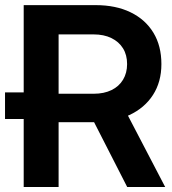

<svg xmlns="http://www.w3.org/2000/svg" viewBox="-23 -748 687 768"><path d="M152.3 -272H-2.9V-378.4H152.3ZM71.8 0V-727.5H359.4Q440.4 -727.5 499.5 -698.7Q558.6 -669.9 590.6 -617.2Q622.6 -564.5 622.6 -491.7Q622.6 -420.4 588.9 -368.2Q555.2 -315.9 494.1 -287.6Q433.1 -259.3 351.1 -259.3H154.8V-373H351.6Q393.1 -373 423.1 -387.7Q453.1 -402.3 469.2 -429.2Q485.4 -456.1 485.4 -491.7Q485.4 -528.3 469 -554.7Q452.6 -581.1 422.6 -595.7Q392.6 -610.4 351.1 -610.4H211.4V0ZM485.8 0 317.9 -328.6H466.3L637.7 0Z"/></svg>

Font: Inter Cardless Display
Style: Bold
Weight: 700
Designer: Rasmus Andersson
Foundry: rsms
Version: Version 4.001;git-9221beed3